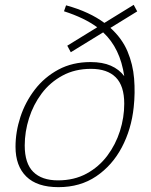

<svg xmlns="http://www.w3.org/2000/svg" viewBox="-20 -762 622 792"><path d="M272 -546.5 257.5 -573.5 381 -649.5Q328 -688.5 244 -715.5L252.5 -740Q302 -726.5 341.2 -708.2Q380.5 -690 410.5 -667.5L531.5 -742L546 -715L435.5 -647Q483.5 -603.5 506 -550Q528.5 -496.5 533.2 -437.8Q538 -379 531.5 -319.5Q522 -229 482.5 -154.2Q443 -79.5 377 -34.8Q311 10 221 10Q133 10 88.5 -33.8Q44 -77.5 44 -156.5Q44 -218 64.2 -279.8Q84.5 -341.5 124 -392.8Q163.5 -444 221.2 -475Q279 -506 353.5 -506Q403 -506 437.2 -491Q471.5 -476 492.5 -448Q476 -563 405.5 -628.5ZM219 -18Q286 -18 337 -45.8Q388 -73.5 422.5 -119.5Q457 -165.5 474.8 -221.5Q492.5 -277.5 492.5 -334Q492.5 -408 457.5 -443Q422.5 -478 355.5 -478Q289 -478 237.8 -450.2Q186.5 -422.5 152 -376.5Q117.5 -330.5 99.8 -274.5Q82 -218.5 82 -162Q82 -88 117.2 -53Q152.5 -18 219 -18Z"/></svg>

Font: Newsreader Caption ExtraLight
Style: Italic
Weight: 275
Italic angle: -17°
Designer: Hugues Gentile
Foundry: Production Type
Version: Version 1.001